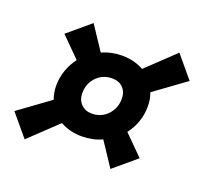

<svg xmlns="http://www.w3.org/2000/svg" viewBox="-101 -698 813 766"><g transform="rotate(20 306.0 -315.0)"><path d="M75 -47 -2 -139 130 -235Q120 -261 120 -292Q120 -327 131.5 -358.5Q143 -390 162 -415L80 -497L175 -577L242 -476Q281 -494 327 -494Q379 -494 419 -471L537 -583L614 -491L482 -395Q492 -369 492 -338Q492 -303 481 -272Q470 -241 450 -215L532 -133L437 -53L370 -154Q331 -136 285 -136Q233 -136 193 -159ZM291 -235Q331 -235 357.5 -263Q384 -291 384 -331Q384 -360 367 -377.5Q350 -395 321 -395Q281 -395 254.5 -367.5Q228 -340 228 -299Q228 -271 245.5 -253Q263 -235 291 -235Z"/></g></svg>

Font: Sometype Mono
Style: Bold Italic
Weight: 700
Italic angle: -12°
Monospace: yes
Designer: Ryoichi Tsunekawa
Foundry: Dharma Type
Version: Version 1.000; ttfautohint (v1.8.3)